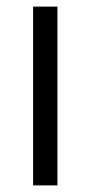

<svg xmlns="http://www.w3.org/2000/svg" viewBox="-20 -560 274 580"><path d="M80 0V-540H153.5V0Z"/></svg>

Font: Cns Manrope
Style: Regular
Weight: 400
Designer: Mikhail Sharanda
Foundry: Mikhail Sharanda
Version: Version 4.504